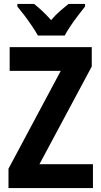

<svg xmlns="http://www.w3.org/2000/svg" viewBox="-20 -953 513 973"><path d="M451 0H23V-98L288 -594H29V-714H445V-616L180 -121H451ZM172 -773Q161 -793 142.5 -820.5Q124 -848 104 -874.5Q84 -901 68 -920V-933H153Q172 -918 194.5 -897Q217 -876 239 -851Q262 -878 284 -897Q306 -916 327 -933H411V-920Q396 -901 376 -875Q356 -849 337.5 -821.5Q319 -794 308 -773Z"/></svg>

Font: Noto Sans Thai Cond
Style: Bold
Weight: 700
Width: 3
Designer: Monotype Design Team
Foundry: Monotype Imaging Inc.
Version: Version 2.002; ttfautohint (v1.8.4.7-5d5b)